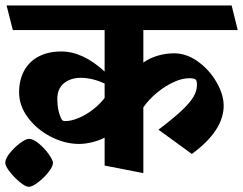

<svg xmlns="http://www.w3.org/2000/svg" viewBox="-50 -600 911 719"><path d="M787.6 -204.1Q787.6 -110.8 668.5 -23.4L543.5 -114.3Q599.1 -156.7 629.9 -185.5Q660.6 -214.4 674.1 -236.8Q687.5 -259.3 687.5 -281.2Q687.5 -296.9 683.6 -301.3Q678.2 -307.1 658.7 -307.1Q631.8 -307.1 599.6 -292.2Q567.4 -277.3 537.4 -252.4Q507.3 -227.5 486.8 -198.2V48.3L341.8 20V-84.5Q322.3 -74.2 295.9 -67.6Q269.5 -61 246.1 -61Q193.4 -61 141.1 -87.6Q88.9 -114.3 55.2 -158.9Q21.5 -203.6 21.5 -253.9Q21.5 -300.8 40.5 -335.4Q59.6 -370.1 95.2 -388.7Q130.9 -407.2 179.2 -407.2Q260.7 -407.2 341.8 -332V-487.3H-2L-25.4 -579.6H817.4L840.3 -487.3H486.8V-365.7Q510.7 -382.8 541 -391.6Q571.3 -400.4 602.1 -400.4Q648.4 -400.4 691.4 -369.4Q734.4 -338.4 761 -292Q787.6 -245.6 787.6 -204.1ZM341.8 -233.4V-287.1Q295.4 -308.6 252.9 -308.6Q214.4 -308.6 189.5 -288.3Q164.6 -268.1 164.6 -229Q164.6 -184.1 181.2 -152.3Q184.6 -146.5 193.8 -146.5Q216.8 -146.5 244.6 -158.2Q272.5 -169.9 298.3 -189.9Q324.2 -210 341.8 -233.4ZM148.4 9.8Q148.4 23.4 131.3 44.9Q114.3 66.4 92.3 83Q70.3 99.6 58.1 99.6Q45.9 99.6 24.7 82.3Q3.4 64.9 -13.4 43.2Q-30.3 21.5 -30.3 9.8Q-30.3 -5.4 -13.4 -26.6Q3.4 -47.9 25.1 -64Q46.9 -80.1 58.6 -80.1Q74.2 -80.1 95.5 -62.5Q116.7 -44.9 132.6 -22.5Q148.4 0 148.4 9.8Z"/></svg>

Font: Vesper Libre Heavy
Style: Regular
Weight: 900
Designer: Robert Keller & Kimya Gandhi
Foundry: Mota Italic
Version: Version 1.058